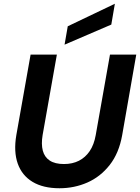

<svg xmlns="http://www.w3.org/2000/svg" viewBox="-20 -991 746 1023"><path d="M297 12Q210 12 153.5 -22Q97 -56 74.5 -119.5Q52 -183 67 -271L143 -700H283L207 -271Q199 -223 208 -188.5Q217 -154 245 -135.5Q273 -117 321 -117Q366 -117 400.5 -134.5Q435 -152 458 -186Q481 -220 490 -271L566 -700H706L631 -271Q614 -175 564.5 -112Q515 -49 445.5 -18.5Q376 12 297 12ZM324 -753 341 -851 592 -971 573 -860Z"/></svg>

Font: DM Sans 24pt ExtraBold
Style: Italic
Weight: 800
Italic angle: -10°
Designer: Colophon Foundry, Jonny Pinhorn
Foundry: Colophon Foundry
Version: Version 4.004;gftools[0.9.30]